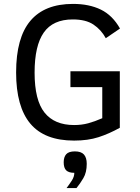

<svg xmlns="http://www.w3.org/2000/svg" viewBox="-20 -710 719 989"><path d="M524.9 -513.2Q501 -557.1 461.4 -583.5Q421.9 -609.9 355 -609.9Q252.9 -609.9 205.6 -542.5Q158.2 -475.1 158.2 -335.9Q158.2 -193.8 209.5 -129.9Q260.7 -65.9 361.8 -65.9Q400.9 -65.9 434.3 -75Q467.8 -84 506.8 -101.1V-261.2H342.8V-342.8H597.2V-51.8Q542 -21 487.5 -3.4Q433.1 14.2 361.8 14.2Q209.5 14.2 136.2 -73.2Q63 -160.6 63 -336.9Q63 -515.6 136.5 -602.8Q210 -689.9 356 -689.9Q439 -689.9 499.3 -660.6Q559.6 -631.3 598.1 -563ZM322.8 258.8Q336.9 240.2 349.9 220.2Q362.8 200.2 362.8 180.2Q334 180.2 321 167.5Q308.1 154.8 308.1 126Q308.1 99.1 321 84.5Q334 69.8 365.7 69.8Q397.9 69.8 412.4 85.9Q426.8 102.1 426.8 133.8Q426.8 178.2 409.4 207.5Q392.1 236.8 374 258.8Z"/></svg>

Font: ClearSansRegular
Style: Regular
Weight: 400
Foundry: Intel Corporation
Version: Version 1.00